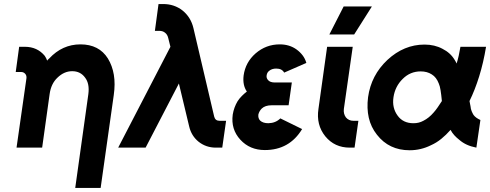

<svg xmlns="http://www.w3.org/2000/svg" viewBox="-20 -732 2430 952"><path d="M479 200 544 -260Q552 -316 544.5 -361Q537 -406 515 -442Q471 -512 379 -512Q289 -512 224 -442Q222 -440 219 -437.5Q216 -435 214 -431Q212 -437 209 -443Q206 -449 202 -455Q165 -500 103 -500H75L58 -375H85Q97 -375 105 -366Q113 -357 111 -343L62 0H106H172H189L226 -265Q233 -317 265 -347Q298 -379 338 -379Q379 -379 402 -347Q425 -317 418 -265L353 200Z M766 -712 748 -579H770Q787 -579 798 -570Q810 -561 814 -544L825 -500L566 0H702L867 -318L918 -105Q929 -58 965 -29Q1002 0 1050 0H1082L1101 -133H1069Q1047 -133 1042 -154L939 -593Q926 -647 885 -680Q844 -712 789 -712Z M1427 -323H1343Q1319 -323 1309 -335Q1300 -345 1302 -358Q1304 -373 1315 -381Q1328 -392 1350 -392Q1378 -392 1389 -372L1499 -420Q1493 -441 1480.5 -457.5Q1468 -474 1450 -487Q1415 -512 1367 -512Q1299 -512 1247 -467Q1197 -423 1188 -358Q1182 -310 1204 -278Q1191 -268 1179 -256Q1167 -244 1158 -230Q1140 -200 1134 -164Q1124 -91 1172 -39Q1219 12 1293 12Q1415 12 1478 -92L1370 -145Q1347 -122 1311 -121Q1284 -121 1270 -134Q1259 -145 1261 -164Q1265 -181 1278 -194Q1295 -210 1327 -210H1411Z M1602 -500 1559 -192Q1547 -113 1593 -56Q1639 0 1714 0H1738L1757 -133H1733Q1709 -133 1695 -150Q1682 -168 1685 -192L1729 -500ZM1613 -561H1736L1824 -700H1684Z M2085 -511Q1983 -511 1901 -435Q1820 -359 1805 -250Q1798 -195 1808.5 -148.5Q1819 -102 1849 -64Q1909 13 2011 13Q2067 13 2117 -12Q2144 -24 2168 -43.5Q2192 -63 2214 -88Q2222 -73 2233 -61Q2244 -49 2257 -39Q2274 -24 2295 -14.5Q2316 -5 2342 0L2362 -137Q2351 -142 2342.5 -148Q2334 -154 2328 -162Q2323 -170 2318.5 -181Q2314 -192 2313 -205Q2312 -208 2311 -215Q2310 -222 2308 -231Q2335 -286 2356 -353.5Q2377 -421 2390 -500H2263Q2259 -477 2254.5 -456Q2250 -435 2244 -417Q2242 -421 2240 -425.5Q2238 -430 2235 -434Q2214 -470 2174 -490Q2135 -511 2085 -511ZM2066 -378Q2098 -378 2121 -363Q2144 -349 2156 -317Q2161 -306 2164.5 -284.5Q2168 -263 2171 -231Q2160 -214 2150 -199.5Q2140 -185 2130 -174Q2107 -147 2079 -133Q2068 -127 2056 -124Q2044 -121 2030 -121Q1979 -121 1952 -158Q1923 -197 1931 -250Q1939 -304 1977 -341Q2014 -378 2066 -378Z"/></svg>

Font: Unageo
Style: Bold-Italic
Weight: 700
Designer: Richard Sepsi
Foundry: Richard Sepsi
Version: Version 2.000